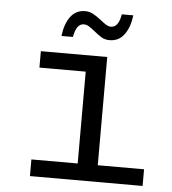

<svg xmlns="http://www.w3.org/2000/svg" viewBox="-51 -735 701 781"><g transform="rotate(5 300.0 -344.0)"><path d="M100 -68H289V-443H100V-510H371V-68H560V0H100ZM266 -688Q283 -688 298 -680Q313 -672 332 -657Q347 -645 356.5 -639.5Q366 -634 375 -634Q406 -634 415 -688H462Q456 -639 434 -609Q412 -579 374 -579Q356 -579 342 -587Q328 -595 309 -611Q294 -623 284.5 -628.5Q275 -634 265 -634Q234 -634 225 -579H178Q184 -629 206 -658.5Q228 -688 266 -688Z"/></g></svg>

Font: Office Code Pro
Style: Regular
Weight: 400
Designer: Nathan Rutzky & Paul D. Hunt
Foundry: Adobe Systems Incorporated
Version: Version 1.004